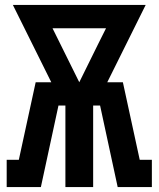

<svg xmlns="http://www.w3.org/2000/svg" viewBox="-20 -755 640 775"><path d="M7 0V-110H56L124 -423H187L32 -735H568L413 -423H476L544 -110H593V0H455L384 -329H356V0H244V-329H216L145 0ZM300 -423 377 -579 408 -641H192Z"/></svg>

Font: Iosevka Curly Slab XBdEx
Style: Regular
Weight: 800
Width: 7
Monospace: yes
Designer: Belleve Invis
Foundry: Belleve Invis
Version: Version 11.0.0; ttfautohint (v1.8.3)